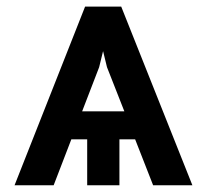

<svg xmlns="http://www.w3.org/2000/svg" viewBox="-20 -553 617 573"><path d="M437 0 383.3 -137.2H336.4V0H240.2V-137.2H192.9L140.1 0H23.4L233.9 -533.2H341.8L554.2 0ZM275.9 -352.5 225.1 -220.7H351.1L299.3 -352.5L287.6 -400.4Z"/></svg>

Font: Interop Med
Style: Regular
Weight: 500
Designer: Rasmus Andersson, Google, Jang Haemin
Foundry: jhaemin
Version: Version 1.007